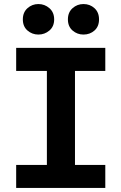

<svg xmlns="http://www.w3.org/2000/svg" viewBox="-20 -930 600 950"><path d="M60 0V-114H212V-579H60V-693H501V-579H351V-114H501V0ZM393 -759Q362 -759 339 -779Q316 -799 316 -834Q316 -869 339 -889.5Q362 -910 393 -910Q425 -910 447.5 -889.5Q470 -869 470 -834Q470 -799 447.5 -779Q425 -759 393 -759ZM170 -759Q139 -759 116 -779Q93 -799 93 -834Q93 -869 116 -889.5Q139 -910 170 -910Q201 -910 224.5 -889.5Q248 -869 248 -834Q248 -799 224.5 -779Q201 -759 170 -759Z"/></svg>

Font: Ubuntu Sans Mono
Style: Regular
Weight: 400
Monospace: yes
Designer: Dalton Maag Ltd
Foundry: Dalton Maag Ltd
Version: Version 1.006